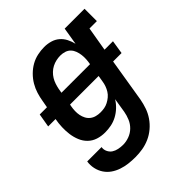

<svg xmlns="http://www.w3.org/2000/svg" viewBox="-206 -668 1012 1012"><g transform="rotate(-45 300.0 -162.5)"><path d="M219 213Q193 213 168 210Q143 207 119.5 199Q96 191 76.5 177.5Q57 164 43.5 144Q30 124 24.5 99Q19 74 23 49H130Q127 66 134.5 81.5Q142 97 155 105.5Q168 114 185 117.5Q202 121 219 121Q242 121 265 112.5Q288 104 305.5 87Q323 70 332.5 47.5Q342 25 346 2L359 -79Q346 -58 328 -41Q310 -24 288.5 -12.5Q267 -1 244 3.5Q221 8 198 8Q170 8 145 0Q120 -8 101.5 -26Q83 -44 73 -68.5Q63 -93 59.5 -119Q56 -145 57 -172.5Q58 -200 63 -227H8L21 -303H75L82 -342Q86 -367 93.5 -391.5Q101 -416 114.5 -439Q128 -462 147.5 -481.5Q167 -501 190 -514Q213 -527 238.5 -532.5Q264 -538 289 -538Q313 -538 335.5 -531.5Q358 -525 375 -510.5Q392 -496 402.5 -475.5Q413 -455 418 -433L434 -530H582V-438H527L504 -303H567L555 -227H492L452 17Q447 44 438 70Q429 96 413 119.5Q397 143 374.5 162Q352 181 326 192.5Q300 204 273 208.5Q246 213 219 213ZM183 -303H396Q399 -319 400 -335.5Q401 -352 399 -368Q397 -384 391.5 -399Q386 -414 375.5 -425Q365 -436 349.5 -441Q334 -446 317 -446Q302 -446 286 -442.5Q270 -439 255.5 -431.5Q241 -424 229 -412.5Q217 -401 208.5 -387Q200 -373 195 -357.5Q190 -342 187 -327ZM256 -84Q271 -84 285 -86.5Q299 -89 312.5 -96Q326 -103 338 -113Q350 -123 358 -136Q366 -149 371 -163Q376 -177 378 -191L384 -227H171L169 -217Q166 -201 165.5 -184.5Q165 -168 168 -153Q171 -138 178 -124.5Q185 -111 197 -101.5Q209 -92 224.5 -88Q240 -84 256 -84Q256 -84 256 -84Q256 -84 256 -84Z"/></g></svg>

Font: Iosevka Slab Semibold Extended
Style: Italic
Weight: 600
Width: 7
Italic angle: -9°
Monospace: yes
Designer: Belleve Invis
Foundry: Belleve Invis
Version: Version 11.1.0; ttfautohint (v1.8.3)